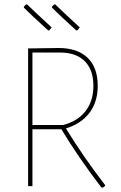

<svg xmlns="http://www.w3.org/2000/svg" viewBox="-20 -861 558 888"><path d="M219 -734 208 -721 203 -720Q126 -790 91 -825L90 -830L100 -840L105 -841Q128 -818 219 -734ZM349 -734 338 -721 333 -720Q256 -790 221 -825L220 -830L230 -840L235 -841Q258 -818 349 -734ZM251 -639Q338 -639 385 -594Q432 -549 432 -464Q432 -390 394 -339.5Q356 -289 285 -267Q363 -139 466 -5V-1Q461 4 454 7L448 5Q341 -135 264 -263H130V0H110V-637ZM258 -618H130V-283H272Q339 -300 375.5 -347Q412 -394 412 -464Q412 -538 372 -578Q332 -618 258 -618Z"/></svg>

Font: Alegreya Sans Thin
Style: Regular
Weight: 100
Designer: Juan Pablo del Peral
Foundry: Huerta Tipografica
Version: Version 2.007